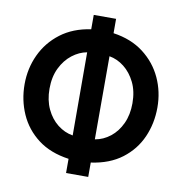

<svg xmlns="http://www.w3.org/2000/svg" viewBox="-96 -912 1035 1092"><g transform="rotate(10 421.5 -366.5)"><path d="M357 -823H486V-740Q590 -725 661 -670.5Q732 -616 768.5 -537Q805 -458 805 -367Q805 -275 770 -195.5Q735 -116 664 -62Q593 -8 486 7V90H358V8Q251 -7 180 -61Q109 -115 73.5 -195Q38 -275 38 -367Q38 -458 75 -537.5Q112 -617 183 -671Q254 -725 357 -740ZM182 -366Q182 -300 206 -249Q230 -198 270 -166.5Q310 -135 358 -127L357 -607Q312 -599 272 -568Q232 -537 207 -486Q182 -435 182 -366ZM486 -127Q534 -135 574 -166.5Q614 -198 637.5 -249Q661 -300 661 -366Q661 -435 636 -486Q611 -537 571.5 -568Q532 -599 486 -607Z"/></g></svg>

Font: Kreadon
Style: Bold
Weight: 700
Designer: Reiya WATANABE
Foundry: StudioGnu
Version: Version 1.003; ttfautohint (v1.8.4.7-5d5b);gftools[0.9.32]